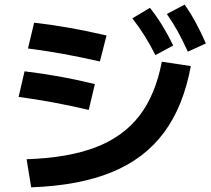

<svg xmlns="http://www.w3.org/2000/svg" viewBox="-20 -802 904 821"><path d="M671.9 -538.1 795.9 -519.5Q764.2 -346.7 680.9 -234.9Q597.7 -123 457.8 -65.7Q317.9 -8.3 113.3 -1L93.8 -121.1Q271 -127 388.9 -172.1Q506.8 -217.3 575.9 -306.9Q645 -396.5 671.9 -538.1ZM59.6 -387.7 85 -497.1Q164.6 -487.3 235.4 -474.6Q306.2 -461.9 385.7 -442.4L359.4 -332Q275.4 -351.6 205.1 -364.5Q134.8 -377.4 59.6 -387.7ZM99.6 -594.7 126 -705.1Q204.6 -695.8 277.6 -682.9Q350.6 -669.9 435.5 -650.4L407.2 -539.1Q323.7 -558.1 251.2 -571.3Q178.7 -584.5 99.6 -594.7ZM545.9 -723.6 621.1 -768.6Q649.4 -732.9 673.3 -694.1Q697.3 -655.3 720.7 -607.4L644.5 -566.4Q621.1 -612.8 597.7 -649.9Q574.2 -687 545.9 -723.6ZM693.4 -742.2 769.5 -782.2Q795.9 -744.6 817.4 -704.8Q838.9 -665 860.4 -616.2L783.2 -581.1Q761.2 -629.4 740 -667.7Q718.8 -706.1 693.4 -742.2Z"/></svg>

Font: Pretendard GOV
Style: Bold
Weight: 700
Designer: Base glyphs from Inter by Rasmus Andersson; Hangeul glyphs from Noto Sans CJK(Source Han Sans) by Jang Soo-young and Kan
Foundry: Kil Hyung-jin
Version: Version 1.309